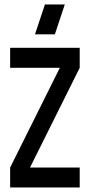

<svg xmlns="http://www.w3.org/2000/svg" viewBox="-20 -831 397 851"><path d="M179.1 -811.3H267.2L223.1 -678.7H135ZM24.9 -619V-530.5H245.2L24.9 -88.4V0H333.3V-88.4H113L333.3 -530.5V-619Z"/></svg>

Font: Ulica
Style: Regular
Weight: 400
Version: Version